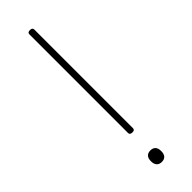

<svg xmlns="http://www.w3.org/2000/svg" viewBox="-335 -1030 1059 1059"><g transform="rotate(-45 194.0 -500.5)"><path d="M194 -216Q175 -216 175 -231V-1000Q175 -1008 179.5 -1011.5Q184 -1015 194 -1015Q213 -1015 213 -1000V-231Q213 -224 209 -220Q205 -216 194 -216ZM194 14Q175 14 164.5 2.5Q154 -9 154 -31Q154 -54 164.5 -65Q175 -76 194 -76Q213 -76 223.5 -65Q234 -54 234 -31Q234 -9 224 2.5Q214 14 194 14Z"/></g></svg>

Font: Playwrite NG Modern Thin
Style: Regular
Weight: 250
Designer: Veronika Burian, José Scaglione
Foundry: TypeTogether
Version: Version 1.002